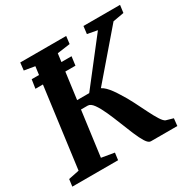

<svg xmlns="http://www.w3.org/2000/svg" viewBox="-164 -905 1066 1068"><g transform="rotate(-30 369.5 -371.5)"><path d="M98 -574 106.5 -630.5H362.5L355 -574ZM508 0Q493 0 477.2 -25Q461.5 -50 444.8 -89.8Q428 -129.5 410.8 -173.8Q393.5 -218 375.5 -257.8Q357.5 -297.5 339.5 -322.5Q321.5 -347.5 303 -347.5H226.5L234 -403.5H345L562 -682.5L498 -694.5L504 -743H739L732.5 -694.5L662 -682L376.5 -350L389 -400.5Q402.5 -401 415.5 -394.5Q428.5 -388 441.5 -375Q454.5 -362 467 -344.8Q479.5 -327.5 492 -307Q514 -273 534.8 -232.2Q555.5 -191.5 574 -154Q592.5 -116.5 608.8 -90.8Q625 -65 637.5 -60L683 -47L678 0ZM3.5 0 9.5 -45.5 78 -59.5 160.5 -683 92.5 -694.5 98 -743H393L387 -694.5L304.5 -683L221.5 -59.5L303.5 -45.5L297.5 0Z"/></g></svg>

Font: Merriweather 24pt
Style: Bold Italic
Weight: 700
Italic angle: -7.8°
Designer: Eben Sorkin
Foundry: Eben Sorkin
Version: Version 2.101